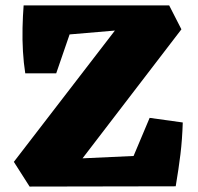

<svg xmlns="http://www.w3.org/2000/svg" viewBox="-20 -686 729 707"><path d="M89 1 31 -90 432 -611 537 -623 603 -666 648 -578 241 -47 147 -39ZM89 1 154 -97 610 -118 627 0ZM627 0 432 -17 531 -252 653 -235Q651 -172 644.5 -118.5Q638 -65 627 0ZM73 -416Q67 -454 64.5 -497Q62 -540 63 -583.5Q64 -627 67 -666L251 -602L187 -416ZM104 -548 67 -666H603L574 -588Z"/></svg>

Font: Eczar ExtraBold
Style: Regular
Weight: 800
Designer: Vaibhav Singh
Foundry: Rosetta Type Foundry
Version: Version 2.000